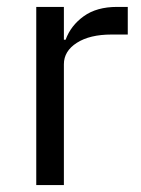

<svg xmlns="http://www.w3.org/2000/svg" viewBox="-20 -536 407 556"><path d="M85 0V-516H165V-421H170Q185 -462 222.5 -489Q260 -516 319 -516H350V-436H303Q240 -436 202.5 -412Q165 -388 165 -350V0Z"/></svg>

Font: Anuphan
Style: Regular
Weight: 400
Designer: Mike Abbink, Paul van der Laan, Pieter van Rosmalen, Mint Tantisuwanna
Foundry: Bold Monday; Cadson Demak
Version: Version 3.002;hotconv 1.0.109;makeotfexe 2.5.65596